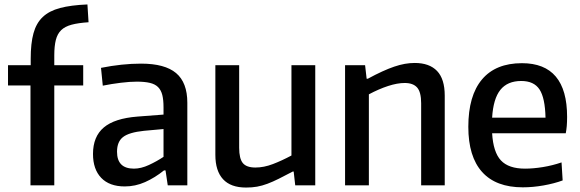

<svg xmlns="http://www.w3.org/2000/svg" viewBox="-20 -833 2609 863"><path d="M117 -449H16V-540H118V-569Q118 -638 130.5 -683.5Q143 -729 172 -756.5Q201 -784 250 -797Q299 -810 373 -813L378 -733Q332 -730 302 -722Q272 -714 255 -697.5Q238 -681 231 -653.5Q224 -626 224 -584V-540H354V-449H224V0H117Z M541 5Q472 5 435 -33.5Q398 -72 398 -141Q398 -219 446.5 -260Q495 -301 598 -309L715 -318V-351Q715 -384 709.5 -406Q704 -428 690.5 -441.5Q677 -455 653.5 -460.5Q630 -466 595 -466Q564 -466 523 -461Q482 -456 442 -448L434 -528Q529 -547 614 -547Q721 -547 771.5 -504.5Q822 -462 822 -371V0H734L724 -67H717Q676 -34 632 -14.5Q588 5 541 5ZM582 -75Q614 -75 649.5 -91.5Q685 -108 715 -128V-253L627 -245Q560 -238 533 -217Q506 -196 506 -151Q506 -75 582 -75Z M1086 10Q1017 10 982.5 -27.5Q948 -65 948 -137V-540H1055V-169Q1055 -120 1071.5 -100Q1088 -80 1128 -80Q1166 -80 1206.5 -95.5Q1247 -111 1290 -134V-540H1397V0H1307L1300 -62H1296Q1260 -43 1233 -29.5Q1206 -16 1182 -7Q1158 2 1135.5 6Q1113 10 1086 10Z M1531 -540H1621L1628 -479H1633Q1668 -498 1697.5 -511.5Q1727 -525 1752 -533.5Q1777 -542 1799.5 -546Q1822 -550 1844 -550Q1910 -550 1944.5 -514Q1979 -478 1979 -403V0H1873V-369Q1873 -419 1855 -439.5Q1837 -460 1799 -460Q1766 -460 1724.5 -446.5Q1683 -433 1638 -409V0H1531Z M2330 9Q2209 9 2147 -60Q2085 -129 2085 -263Q2085 -403 2146.5 -476Q2208 -549 2326 -549Q2529 -549 2529 -308Q2529 -284 2527.5 -266.5Q2526 -249 2523 -234H2192Q2197 -149 2231.5 -112Q2266 -75 2340 -75Q2377 -75 2420 -82Q2463 -89 2504 -103L2509 -22Q2471 -8 2423 0.5Q2375 9 2330 9ZM2323 -469Q2261 -469 2229 -429Q2197 -389 2192 -304H2432Q2430 -393 2405 -431Q2380 -469 2323 -469Z"/></svg>

Font: Encode Sans Narrow
Style: Medium
Weight: 500
Designer: Pablo Impallari, Andres Torresi
Foundry: Pablo Impallari, Andres Torresi
Version: Version 1.000; ttfautohint (v1.00) -l 8 -r 50 -G 200 -x 14 -